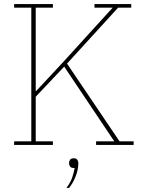

<svg xmlns="http://www.w3.org/2000/svg" viewBox="-20 -718 707 951"><path d="M50 -18H135V-680H50V-698H242V-680H157V-267H159L295 -413L538 -680H448V-698H630V-680H565L312 -403L572 -18H642V0H456V-18H546L298 -388L157 -239V-18H242V0H50ZM309 213Q329 186 337 163Q345 140 350 114H345Q332 114 327 106.5Q322 99 322 91V89Q322 81 327 73.5Q332 66 345 66Q358 66 363 73.5Q368 81 368 89V91Q368 120 355.5 153.5Q343 187 322 213H309Z"/></svg>

Font: IBM Plex Serif Thin
Style: Regular
Weight: 100
Designer: Mike Abbink, Paul van der Laan, Pieter van Rosmalen
Foundry: Bold Monday
Version: Version 3.001